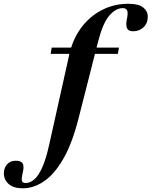

<svg xmlns="http://www.w3.org/2000/svg" viewBox="-206 -764 802 1016"><path d="M209.5 -137Q175.5 -3 128 78.2Q80.5 159.5 25.8 196Q-29 232.5 -85 232.5Q-133.5 232.5 -159.5 210.2Q-185.5 188 -185.5 152.5Q-185.5 125.5 -168.8 106Q-152 86.5 -122.5 86.5Q-94.5 86.5 -86 101.2Q-77.5 116 -85.5 149.5Q-93.5 183 -89.8 193.8Q-86 204.5 -70 204.5Q-47.5 204.5 -25.5 186.2Q-3.5 168 17 123.2Q37.5 78.5 55 -1.5L160.5 -475Q160.5 -477 161 -479H62L67.5 -512H170.5Q193.5 -583.5 238.2 -635.5Q283 -687.5 343.2 -715.8Q403.5 -744 473.5 -744Q527.5 -744 551.8 -724.5Q576 -705 576 -676Q576 -641 553.5 -619.8Q531 -598.5 498 -598.5Q473 -598.5 466 -614.8Q459 -631 465.5 -663.5Q472.5 -696 466.8 -708.5Q461 -721 443.5 -721Q406.5 -721 372.2 -681.2Q338 -641.5 313.5 -545L305 -512H423.5L417.5 -479H296.5Z"/></svg>

Font: Newsreader Display SemiBold
Style: Italic
Weight: 600
Italic angle: -17°
Designer: Hugues Gentile
Foundry: Production Type
Version: Version 1.001